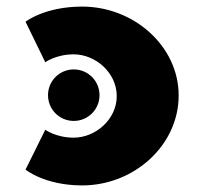

<svg xmlns="http://www.w3.org/2000/svg" viewBox="-20 -548 620 583"><path d="M204 -337.2C160.6 -337.2 125.8 -302.3 125.8 -259C125.8 -215.7 160.6 -180.8 204 -180.8C247.3 -180.8 282.2 -215.7 282.2 -259C282.2 -302.3 247.3 -337.2 204 -337.2ZM203.5 -130C150.5 -130 117.5 -154 117.5 -154L57.5 -33C57.5 -33 115.5 15 229.5 15C387.5 15 522.5 -107 522.5 -258C522.5 -408 386.5 -528 229.5 -528C115.5 -528 57.5 -482 57.5 -482L117.5 -359C117.5 -359 150.5 -383 203.5 -383C270.5 -383 334.5 -327 334.5 -256C334.5 -186 270.5 -130 203.5 -130Z"/></svg>

Font: Hussar
Style: BdSuprExt
Weight: 700
Foundry: Cannot Into Space Fonts
Version: Version 2.00